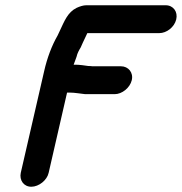

<svg xmlns="http://www.w3.org/2000/svg" viewBox="-20 -694 692 730"><path d="M165 -37 235 -342H244C265 -342 283 -338 304 -336H416C444 -336 474 -360 481 -389C488 -418 468 -442 440 -442H331C326 -443 321 -443 316 -443C305 -445 280 -448 268 -448H260C264 -460 268 -470 271 -478C274 -492 281 -504 287 -514L295 -532L304 -551C306 -556 309 -561 312 -568H585C614 -568 643 -591 650 -620C657 -649 639 -674 610 -674H308C297 -674 284 -670 271 -664C237 -647 225 -614 207 -576L199 -559C177 -521 159 -473 148 -424L59 -37C53 -9 70 16 99 16C128 16 159 -9 165 -37Z"/></svg>

Font: Electronic
Style: HvIt
Weight: 900
Version: Version 1.011